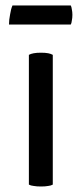

<svg xmlns="http://www.w3.org/2000/svg" viewBox="-20 -676 297 698"><path d="M85 -4.9Q91.8 -1 102.5 0Q113.3 2 128.9 2Q144.5 2 155.3 0Q165 -1 171.9 -4.9Q171.9 -162.1 171.9 -476.6Q165 -480.5 155.3 -482.4Q144.5 -484.4 128.9 -484.4Q113.3 -484.4 102.5 -482.4Q91.8 -480.5 85 -476.6Q85 -454.1 85 -407.2Q85 -306.6 85 -4.9ZM25.4 -656.2Q19.5 -642.6 16.6 -623Q12.7 -603.5 12.7 -586.9Q87.9 -586.9 237.3 -586.9Q240.2 -591.8 241.2 -601.6Q243.2 -610.4 243.2 -622.1Q243.2 -632.8 241.2 -641.6Q240.2 -650.4 237.3 -656.2Q166 -656.2 25.4 -656.2Z"/></svg>

Font: cl
Style: Regular
Weight: 400
Designer: Mitja Miklavcic
Version: Version 1.0